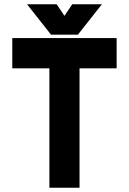

<svg xmlns="http://www.w3.org/2000/svg" viewBox="-20 -878 603 898"><path d="M211 0V-558.5H37.5V-700H525.5V-558.5H352V0ZM282 -71H281.5V-629.5H460H103H282ZM218.5 -716 106.5 -858H245L281.5 -804L318 -858H456.5L344.5 -716ZM252 -755H309L351.5 -813L309 -755H252L209.5 -813Z"/></svg>

Font: Tourney Black
Style: Regular
Weight: 900
Version: Version 1.015